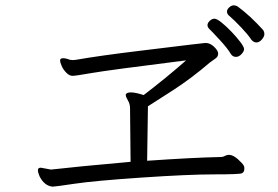

<svg xmlns="http://www.w3.org/2000/svg" viewBox="-20 -762 1040 719"><path d="M133 -134 171 -127Q266 -138 469 -156L467 -356Q467 -373 459 -386Q451 -399 451 -406V-408Q454 -416 470.5 -416Q487 -416 518 -406Q602 -470 677 -536Q383 -499 323 -488.5Q263 -478 251.5 -478Q240 -478 228.5 -489.5Q217 -501 211 -515Q205 -529 205 -535Q205 -544 216 -544Q227 -544 242 -538L253 -537L264 -538Q356 -554 505.5 -572Q655 -590 694.5 -595Q734 -600 748 -601H751Q767 -601 782 -586.5Q797 -572 797 -561Q797 -550 787 -543Q777 -536 766 -528Q696 -468 627 -423.5Q558 -379 534 -364L531 -160Q706 -172 805 -174H807Q815 -174 822 -178Q829 -182 836 -182H838Q857 -182 884 -153Q895 -142 895 -134V-130Q895 -117 885.5 -113Q876 -109 781.5 -109Q687 -109 510 -97Q333 -85 259.5 -74Q186 -63 177 -63Q146 -66 128 -102Q122 -116 122 -125Q122 -134 133 -134ZM845 -559Q833 -580 802.5 -613Q772 -646 764.5 -653Q757 -660 757 -668Q757 -676 765.5 -684Q774 -692 783 -692Q792 -692 810 -677.5Q828 -663 847.5 -642.5Q867 -622 880.5 -604Q894 -586 894 -578Q894 -570 884.5 -559.5Q875 -549 863.5 -549Q852 -549 845 -559ZM920 -615Q909 -632 883.5 -659Q858 -686 836 -705Q830 -711 830 -719Q830 -727 838.5 -734.5Q847 -742 855 -742Q863 -742 871 -737Q917 -703 965 -650Q970 -643 970 -634Q970 -625 960.5 -614Q951 -603 940 -603Q929 -603 920 -615Z"/></svg>

Font: LXGW WenKai Lite
Style: Regular
Weight: 400
Designer: LXGW / Fontworks Inc.
Foundry: LXGW / Fontworks Inc.
Version: Version 1.511; March 25, 2025